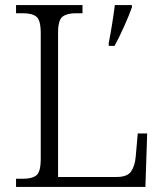

<svg xmlns="http://www.w3.org/2000/svg" viewBox="-20 -734 645 754"><path d="M43 0V-32H70Q106 -32 123 -45.5Q140 -59 140 -111V-603Q140 -655 123 -668.5Q106 -682 70 -682H43V-714H304V-682H278Q243 -682 225.5 -668.5Q208 -655 208 -605V-39H438Q480 -39 495 -61Q510 -83 513 -119L521 -210H558L551 0ZM407 -565Q414 -600 420.5 -641Q427 -682 431 -714H498V-705Q487 -674 467.5 -630.5Q448 -587 430 -554H407Z"/></svg>

Font: Noto Serif Myanmar Light
Style: Regular
Weight: 300
Designer: Ben Mitchell and the Monotype Design Team
Foundry: Monotype Imaging Inc.
Version: Version 2.106; ttfautohint (v1.8.4.7-5d5b)